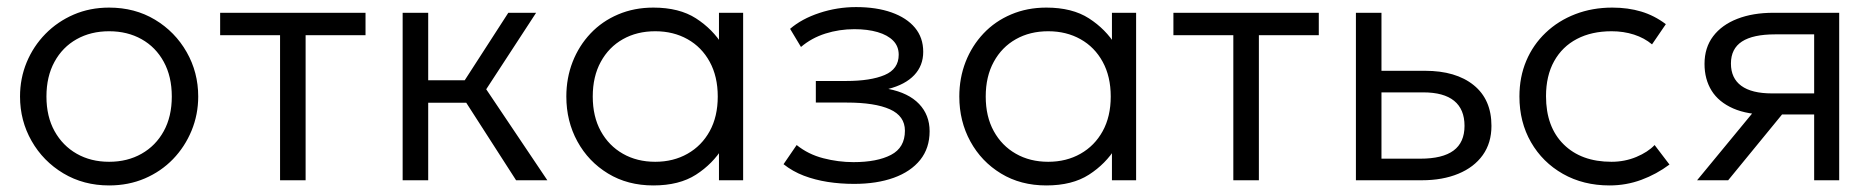

<svg xmlns="http://www.w3.org/2000/svg" viewBox="-20 -522 5428 556"><path d="M296 15Q222 15 163.5 -20Q105 -55 71.5 -113.8Q38 -172.5 38 -242.5Q38 -295 57.2 -341.5Q76.5 -388 111.5 -423.8Q146.5 -459.5 193.5 -479.8Q240.5 -500 296 -500Q370.5 -500 428.8 -465Q487 -430 520.5 -371.2Q554 -312.5 554 -242.5Q554 -190.5 534.8 -143.8Q515.5 -97 481 -61.2Q446.5 -25.5 399.2 -5.2Q352 15 296 15ZM296 -53.5Q349 -53.5 390 -76.8Q431 -100 454.2 -142.2Q477.5 -184.5 477.5 -242.5Q477.5 -300.5 454.2 -343Q431 -385.5 390 -408.5Q349 -431.5 296 -431.5Q243 -431.5 202 -408.5Q161 -385.5 137.8 -343Q114.5 -300.5 114.5 -242.5Q114.5 -184.5 138 -142.2Q161.5 -100 202.2 -76.8Q243 -53.5 296 -53.5Z M791 0V-420H617.5V-485H1038.5V-420H865V0Z M1474.5 0 1307 -260.5 1452 -485H1532.5L1388 -263.5L1565 0ZM1146 0V-485H1220V-289.5H1364.5V-224.5H1220V0Z M1872 15Q1797.5 15 1740.8 -19.5Q1684 -54 1652 -112.5Q1620 -171 1620 -242.5Q1620 -296 1638.2 -342.8Q1656.5 -389.5 1690 -425Q1723.5 -460.5 1770 -480.2Q1816.5 -500 1872 -500Q1947 -500 1995.5 -468.8Q2044 -437.5 2073 -390.5L2062 -374.5V-485H2132V0H2062V-110.5L2073 -94.5Q2044 -47.5 1995.5 -16.2Q1947 15 1872 15ZM1877.5 -53.5Q1930 -53.5 1971 -76.8Q2012 -100 2035.2 -142.2Q2058.5 -184.5 2058.5 -242.5Q2058.5 -300.5 2035.2 -343Q2012 -385.5 1971 -408.5Q1930 -431.5 1877.5 -431.5Q1824.5 -431.5 1783.8 -408.5Q1743 -385.5 1719.8 -343Q1696.5 -300.5 1696.5 -242.5Q1696.5 -184.5 1719.8 -142.2Q1743 -100 1783.8 -76.8Q1824.5 -53.5 1877.5 -53.5Z M2453.5 10.5Q2413.5 10.5 2376.8 4.8Q2340 -1 2307.8 -13.2Q2275.5 -25.5 2249 -46.5L2287 -102Q2320.5 -75 2364 -63.8Q2407.5 -52.5 2451.5 -52.5Q2520 -52.5 2560.2 -73.5Q2600.5 -94.5 2600.5 -143.5Q2600.5 -186 2557 -205.5Q2513.5 -225 2432 -225H2342.5V-287.5H2430.5Q2501 -287.5 2541.8 -304.8Q2582.5 -322 2582.5 -363.5Q2582.5 -388 2566.5 -404.2Q2550.5 -420.5 2521.5 -429Q2492.5 -437.5 2454 -437.5Q2410.5 -437.5 2370.2 -424.8Q2330 -412 2299.5 -386L2268 -438.5Q2301.5 -467.5 2353 -484.5Q2404.5 -501.5 2459 -501.5Q2518 -501.5 2561.8 -486Q2605.5 -470.5 2629.5 -441.8Q2653.5 -413 2653.5 -372Q2653.5 -332 2627.5 -304.5Q2601.5 -277 2552.5 -264.5Q2611 -253 2641.5 -221Q2672 -189 2672 -142Q2672 -93 2644.8 -59Q2617.5 -25 2568.2 -7.2Q2519 10.5 2453.5 10.5Z M3010 15Q2935.5 15 2878.8 -19.5Q2822 -54 2790 -112.5Q2758 -171 2758 -242.5Q2758 -296 2776.2 -342.8Q2794.5 -389.5 2828 -425Q2861.5 -460.5 2908 -480.2Q2954.5 -500 3010 -500Q3085 -500 3133.5 -468.8Q3182 -437.5 3211 -390.5L3200 -374.5V-485H3270V0H3200V-110.5L3211 -94.5Q3182 -47.5 3133.5 -16.2Q3085 15 3010 15ZM3015.5 -53.5Q3068 -53.5 3109 -76.8Q3150 -100 3173.2 -142.2Q3196.5 -184.5 3196.5 -242.5Q3196.5 -300.5 3173.2 -343Q3150 -385.5 3109 -408.5Q3068 -431.5 3015.5 -431.5Q2962.5 -431.5 2921.8 -408.5Q2881 -385.5 2857.8 -343Q2834.5 -300.5 2834.5 -242.5Q2834.5 -184.5 2857.8 -142.2Q2881 -100 2921.8 -76.8Q2962.5 -53.5 3015.5 -53.5Z M3551.5 0V-420H3378V-485H3799V-420H3625.5V0Z M3906.5 0V-485H3980.5V-62.5H4093Q4157.5 -62.5 4189.2 -86Q4221 -109.5 4221 -157.5Q4221 -205.5 4191 -230Q4161 -254.5 4101.5 -254.5H3967V-317H4106.5Q4196 -317 4247.5 -275.5Q4299 -234 4299 -157.5Q4299 -108 4273.8 -72.8Q4248.5 -37.5 4203 -18.8Q4157.5 0 4097.5 0Z M4641 15Q4565 15 4506 -18.5Q4447 -52 4413.5 -110.2Q4380 -168.5 4380 -242.5Q4380 -299 4399.8 -345.8Q4419.5 -392.5 4456 -427.2Q4492.5 -462 4541.8 -481Q4591 -500 4649 -500Q4694.5 -500 4732.8 -488.5Q4771 -477 4804 -452L4764 -393.5Q4742 -412 4711.8 -421.8Q4681.5 -431.5 4647 -431.5Q4589 -431.5 4546.5 -409.2Q4504 -387 4480.5 -344.8Q4457 -302.5 4457 -243.5Q4457 -154.5 4508 -104Q4559 -53.5 4646.5 -53.5Q4685 -53.5 4718.5 -67.5Q4752 -81.5 4771.5 -102L4814.5 -45.5Q4777 -17.5 4733 -1.2Q4689 15 4641 15Z M4894.5 0 5094 -242 5104.5 -190Q5041 -189.5 4999 -208Q4957 -226.5 4936.5 -259.5Q4916 -292.5 4916 -337Q4916 -384 4941 -417Q4966 -450 5011 -467.5Q5056 -485 5115.5 -485H5306V0H5233.5V-422.5H5120.5Q5056.5 -422.5 5024.5 -401.8Q4992.5 -381 4992.5 -338Q4992.5 -295.5 5022.5 -273.5Q5052.5 -251.5 5111.5 -251.5H5246.5V-190.5H5140.5L4984.5 0Z"/></svg>

Font: Geologica Cursive ExtraLight
Style: Regular
Weight: 250
Designer: Sindre Bremnes, Frode Helland
Foundry: Monokrom Skriftforlag AS
Version: Version 1.010;gftools[0.9.28]